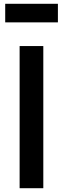

<svg xmlns="http://www.w3.org/2000/svg" viewBox="-20 -993 332 1013"><path d="M285.5 -973V-875H7.5V-973ZM208.5 -750V0H83.5V-750Z"/></svg>

Font: Russisch Sans
Style: Bold
Weight: 700
Designer: Michael Sharanda (font) & Cristiano Sobral (main changes)
Foundry: Michael Sharanda
Version: Version 2.00;September 8, 2020;FontCreator 13.0.0.2681 64-bi